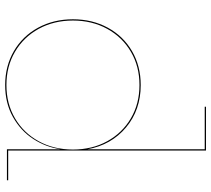

<svg xmlns="http://www.w3.org/2000/svg" viewBox="-58 -772 837 762"><g transform="rotate(90 361.0 -391.5)"><path d="M696 -5V0H573V-209H572Q564 -154 532 -104.5Q500 -55 445 -24Q390 7 318 7Q243 7 183.5 -27.5Q124 -62 90.5 -123.5Q57 -185 57 -262Q57 -339 90.5 -400.5Q124 -462 183.5 -496.5Q243 -531 318 -531Q417 -531 486.5 -472.5Q556 -414 573 -319V-785H404V-790H578V-5ZM574 -262Q574 -338 541 -398Q508 -458 450 -492Q392 -526 318 -526Q244 -526 186 -492Q128 -458 95 -398Q62 -338 62 -262Q62 -186 95 -126Q128 -66 186 -32Q244 2 318 2Q392 2 450 -32Q508 -66 541 -126Q574 -186 574 -262Z"/></g></svg>

Font: Hepta Slab Hairline
Style: Regular
Weight: 400
Designer: Michael LaGattuta
Foundry: Michael LaGattuta
Version: Version 1.100; ttfautohint (v1.8) -l 8 -r 50 -G 200 -x 14 -D